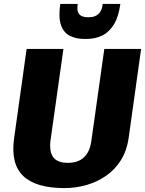

<svg xmlns="http://www.w3.org/2000/svg" viewBox="-20 -950 741 981"><path d="M309 11Q164 11 99 -50.5Q34 -112 52 -243L116 -700H304L238 -232Q231 -174 252.5 -146Q274 -118 327 -118Q432 -118 447 -232L513 -700H701L637 -243Q628 -180 598 -132Q568 -84 523 -52.5Q478 -21 423 -5Q368 11 309 11ZM411 -751Q369 -751 337 -767Q305 -783 291.5 -822Q278 -861 288 -930H377Q373 -903 378.5 -888.5Q384 -874 397.5 -868Q411 -862 427 -862H436Q465 -862 483 -878.5Q501 -895 505 -930H595Q586 -865 562.5 -826Q539 -787 503.5 -769Q468 -751 421 -751Z"/></svg>

Font: Pathway Extreme SemiCondensed ExtraBold
Style: Italic
Weight: 800
Width: 4
Italic angle: -8°
Version: Version 1.001;gftools[0.9.26]